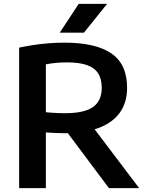

<svg xmlns="http://www.w3.org/2000/svg" viewBox="-20 -968 754 988"><path d="M78.5 0V-723Q111.5 -730 149.8 -736Q188 -742 229 -745.2Q270 -748.5 312 -748.5Q472.5 -748.5 553.2 -693Q634 -637.5 634 -517Q634 -439.5 596 -387.5Q558 -335.5 486 -309Q414 -282.5 311 -282.5Q285 -282.5 262.5 -283.8Q240 -285 216 -286.5V0ZM540.5 0 282.5 -345H435L696 0ZM315.5 -385.5Q413 -385.5 458.2 -417Q503.5 -448.5 503.5 -516.5Q503.5 -563 484.2 -591.8Q465 -620.5 425.5 -633.8Q386 -647 324 -647Q292 -647 266 -644.2Q240 -641.5 216 -637V-390.5Q233.5 -389 248.8 -387.8Q264 -386.5 280 -386Q296 -385.5 315.5 -385.5ZM287.5 -800 385 -948H531L412 -800Z"/></svg>

Font: Encode Sans SemiExpanded SemiBold
Style: Regular
Weight: 600
Width: 6
Designer: Multiple Designers
Foundry: Impallari Type
Version: Version 3.002